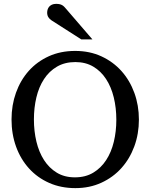

<svg xmlns="http://www.w3.org/2000/svg" viewBox="-20 -948 771 984"><path d="M576.2 -334Q576.2 -395 563 -449Q549.8 -502.9 523.4 -543.2Q497.1 -583.5 457.8 -606.7Q418.5 -629.9 366.2 -629.9Q312 -629.9 272 -606.4Q231.9 -583 205.6 -542.7Q179.2 -502.4 166.5 -449Q153.8 -395.5 153.8 -335.9Q153.8 -275.9 166.7 -221.9Q179.7 -168 205.8 -127.4Q231.9 -86.9 271.2 -63Q310.5 -39.1 363.8 -39.1Q418 -39.1 457.8 -63Q497.6 -86.9 523.9 -127.2Q550.3 -167.5 563.2 -220.9Q576.2 -274.4 576.2 -334ZM691.9 -335Q691.9 -262.2 668.5 -198.2Q645 -134.3 602.3 -86.7Q559.6 -39.1 499.5 -11.5Q439.5 16.1 366.2 16.1Q292.5 16.1 232.2 -10.5Q171.9 -37.1 128.9 -84.5Q85.9 -131.8 62.5 -196Q39.1 -260.3 39.1 -335.9Q39.1 -409.2 62 -473.1Q85 -537.1 127.4 -584.7Q169.9 -632.3 230.2 -659.7Q290.5 -687 365.2 -687Q439.5 -687 499.8 -659.2Q560.1 -631.3 602.8 -583.5Q645.5 -535.6 668.7 -471.7Q691.9 -407.7 691.9 -335ZM396.5 -746.1 244.6 -843.3Q233.9 -850.1 227.8 -859.9Q221.7 -869.6 221.7 -883.3Q221.7 -891.1 224.1 -899.2Q226.6 -907.2 231.9 -913.6Q237.3 -919.9 246.1 -924.1Q254.9 -928.2 267.6 -928.2Q278.3 -928.2 285.6 -926.5Q293 -924.8 298.8 -921.4Q304.7 -918 309.6 -912.8Q314.5 -907.7 319.8 -901.4L453.6 -746.1Z"/></svg>

Font: BabelStone Ogham
Style: Italic
Weight: 400
Italic angle: -30°
Designer: Andrew West
Foundry: BabelStone
Version: Version 2.02 March 14, 2022